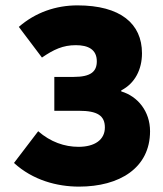

<svg xmlns="http://www.w3.org/2000/svg" viewBox="-20 -682 608 714"><path d="M274 12C424 12 538 -57 538 -194C538 -268 492 -324 431 -342V-346C482 -372 508 -424 508 -484C508 -594 428 -662 268 -662C188 -662 112 -636 50 -582L136 -468C180 -498 214 -514 262 -514C308 -514 340 -498 340 -454C340 -416 318 -396 254 -396H182V-270H274C342 -270 370 -252 370 -208C370 -162 332 -136 272 -136C220 -136 168 -154 122 -194L32 -76C102 -12 192 12 274 12Z"/></svg>

Font: Source Sans Pro Black
Style: Regular
Weight: 900
Designer: Paul D. Hunt
Foundry: Adobe Systems Incorporated
Version: Version 3.006;hotconv 1.0.111;makeotfexe 2.5.65597